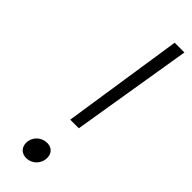

<svg xmlns="http://www.w3.org/2000/svg" viewBox="-238 -710 711 711"><g transform="rotate(45 117.5 -354.5)"><path d="M112 -225H157L235 -700H184ZM97 -9C127 -9 152 -33 152 -65C152 -88 137 -104 113 -104C82 -104 57 -80 57 -49C57 -25 73 -9 97 -9Z"/></g></svg>

Font: Arthouse Owned Light
Style: Italic
Weight: 300
Italic angle: -10°
Designer: Jeremy Tribby
Foundry: Tribby Type
Version: Version 1.000;PS 001.000;hotconv 1.0.88;makeotf.lib2.5.64775